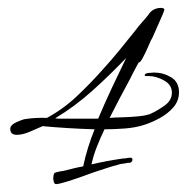

<svg xmlns="http://www.w3.org/2000/svg" viewBox="-20 -436 474 487"><path d="M122 31Q118 31 116.5 25Q115 19 115 16Q115 13 116 8Q117 3 120 2Q125 0 131.5 -1Q138 -2 143 -3Q155 -6 167 -9Q179 -12 191 -14Q196 -38 203.5 -62Q211 -86 220 -108Q187 -109 154 -111Q121 -113 88 -116Q75 -110 56 -102Q37 -94 23 -94Q6 -94 6 -109Q6 -119 21.5 -126Q37 -133 44 -134Q71 -138 99 -137Q140 -159 175 -192Q210 -225 240 -259Q262 -283 282 -307.5Q302 -332 322 -357Q330 -368 339 -378Q348 -388 356 -398Q367 -416 389 -416Q391 -416 394 -415Q397 -414 397 -411Q397 -410 392.5 -399Q388 -388 381.5 -374Q375 -360 370 -348Q365 -336 363 -334Q362 -332 355.5 -317Q349 -302 342 -289Q335 -276 332 -278Q332 -278 327 -269Q322 -260 317 -250Q312 -240 310 -236Q297 -212 283.5 -186.5Q270 -161 258 -137Q270 -138 290.5 -138.5Q311 -139 331 -141Q351 -143 361 -147Q377 -154 396.5 -167.5Q416 -181 416 -201Q416 -221 396 -232Q376 -243 358 -243H351Q347 -243 347 -245Q347 -250 357 -251Q367 -252 371 -252Q394 -252 414 -240Q434 -228 434 -202Q434 -180 419.5 -163.5Q405 -147 384.5 -136Q364 -125 345 -119Q323 -112 295.5 -110Q268 -108 245 -108Q235 -87 226 -64.5Q217 -42 212 -19Q250 -28 292 -34Q297 -34 302 -35Q307 -36 311 -36Q316 -36 316 -31Q316 -26 310 -23Q308 -23 305 -23Q302 -23 300 -22Q295 -21 289.5 -20.5Q284 -20 279 -18Q263 -14 247 -8.5Q231 -3 215 2Q207 5 187.5 12Q168 19 148.5 25Q129 31 122 31ZM140 -135H229Q245 -173 263.5 -212.5Q282 -252 300 -289Q260 -247 215 -206.5Q170 -166 120 -136Q125 -135 130.5 -135Q136 -135 140 -135Z"/></svg>

Font: Sassy Frass
Style: Regular
Weight: 400
Designer: Robert E. Leuschke
Foundry: Robert E. Leuschke
Version: Version 1.010; ttfautohint (v1.8.3)